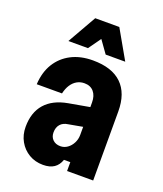

<svg xmlns="http://www.w3.org/2000/svg" viewBox="-157 -963 914 1079"><g transform="rotate(20 300.0 -423.5)"><path d="M379 -384V-266L285 -249Q255 -245 239 -226.5Q223 -208 223 -178Q223 -151 240 -134.5Q257 -118 285 -118Q308 -118 327 -131.5Q346 -145 357.5 -167.5Q369 -190 369 -216V-410Q369 -450 349 -473.5Q329 -497 293 -497Q268 -497 248 -485.5Q228 -474 214 -452.5Q200 -431 193 -400H42Q46 -473 78 -525Q110 -577 165 -605.5Q220 -634 294 -634Q408 -634 466.5 -577.5Q525 -521 525 -413V0H369V-53H331Q320 -20 295 -3Q270 14 229 14Q182 14 145 -8Q108 -30 86.5 -68Q65 -106 65 -154Q65 -240 110.5 -292Q156 -344 244 -360ZM126 -689 224 -861H368L466 -689H349L254 -822H338L243 -689Z"/></g></svg>

Font: Martian Mono Condensed
Style: Bold
Weight: 700
Width: 3
Designer: Roman Shamin
Foundry: Evil Martians
Version: Version 1.000